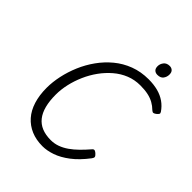

<svg xmlns="http://www.w3.org/2000/svg" viewBox="-321 -1395 1602 1602"><g transform="rotate(45 480.5 -593.5)"><path d="M460 19Q385 19 326 -6Q267 -31 225 -78.5Q183 -126 161.5 -195Q140 -264 140 -351Q140 -419 156 -493.5Q172 -568 203 -641Q234 -714 280.5 -779Q327 -844 388 -894.5Q449 -945 525.5 -974Q602 -1003 692 -1003Q753 -1003 802.5 -990Q852 -977 890.5 -950Q929 -923 956 -883Q964 -871 959.5 -863Q955 -855 942 -844Q929 -834 919 -832Q909 -830 896 -842Q871 -867 840.5 -884Q810 -901 771 -909.5Q732 -918 679 -918Q612 -918 553.5 -894.5Q495 -871 445.5 -828.5Q396 -786 357 -732Q318 -678 290.5 -615.5Q263 -553 248.5 -489Q234 -425 234 -364Q234 -290 248.5 -234Q263 -178 292.5 -140.5Q322 -103 367 -84.5Q412 -66 473 -66Q515 -66 553.5 -80Q592 -94 628.5 -119.5Q665 -145 700.5 -180Q736 -215 772 -257Q783 -269 794.5 -264.5Q806 -260 817 -249Q831 -236 832.5 -226.5Q834 -217 823 -202Q760 -119 696 -70.5Q632 -22 572 -1.5Q512 19 460 19ZM717 -1080Q695 -1080 681 -1093Q667 -1106 667 -1133Q667 -1160 685 -1183Q703 -1206 738 -1206Q759 -1206 773 -1193Q787 -1180 787 -1153Q787 -1125 770.5 -1102.5Q754 -1080 717 -1080Z"/></g></svg>

Font: Playwrite AU SA
Style: Regular
Weight: 400
Designer: Veronika Burian, José Scaglione
Foundry: TypeTogether
Version: Version 1.002